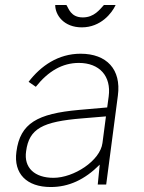

<svg xmlns="http://www.w3.org/2000/svg" viewBox="-20 -742 579 772"><path d="M445 -722H398C381 -704 359 -672 313 -672C264 -672 256 -709 247 -722H202C202 -681 237 -632 309 -632C385 -632 430 -689 445 -722ZM184 10C256 10 320 -19 381 -80L373 0H407L454 -358C468 -463 409 -526 304 -526C214 -526 144 -477 95 -413L124 -393C174 -456 231 -489 297 -489C380 -489 428 -436 417 -354L411 -310L297 -300C131 -285 61 -247 46 -132C34 -44 87 10 184 10ZM195 -27C120 -27 75 -67 85 -134C97 -225 151 -253 310 -266L406 -274L392 -167C383 -96 277 -27 195 -27Z"/></svg>

Font: United Sans Thin
Style: Italic
Weight: 100
Italic angle: -8°
Designer: Pablo Impallari, Rodrigo Fuenzalida (Modified by Dan O. Williams)
Version: Version 1.000;PS 001.000;hotconv 1.0.88;makeotf.lib2.5.64775